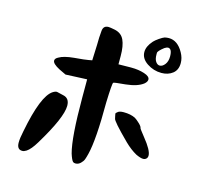

<svg xmlns="http://www.w3.org/2000/svg" viewBox="-124 -1028 1249 1180"><g transform="rotate(15 500.0 -437.5)"><path d="M82 -30Q82 -58 92 -104Q138 -342 204 -383Q222 -394 232 -391Q242 -388 270 -382Q312 -374 312 -325Q312 -250 198 -62Q168 -12 142 5Q128 14 116 14Q82 14 82 -30ZM162 -573Q162 -587 182 -597Q212 -615 276 -621Q348 -627 366 -631L388 -635L392 -736Q392 -784 396 -822Q398 -859 432 -859Q442 -859 472 -853Q516 -844 533 -807Q550 -770 550 -706V-653L624 -654H632Q678 -654 715 -642Q752 -630 752 -610Q752 -596 736 -582Q700 -553 624 -545Q552 -539 548 -535Q542 -529 538 -406Q538 -170 514 -74Q508 -50 503 -36.5Q498 -23 484 -9.5Q470 4 452 4Q442 4 436 -1Q426 -11 414 -49Q388 -144 388 -398V-514Q364 -513 319 -511Q274 -509 252 -508L208 -529Q162 -553 162 -573ZM610 -355Q610 -360 620 -367Q630 -377 658 -377Q702 -377 732 -362Q744 -355 763 -337Q782 -319 782 -310Q782 -306 818 -261Q874 -192 874 -159Q874 -146 866 -138.5Q858 -131 846 -131Q830 -131 800 -145Q762 -166 724 -203Q616 -310 616 -326Q616 -328 613 -339.5Q610 -351 610 -355ZM684 -768Q684 -804 718 -842Q728 -853 749 -867.5Q770 -882 782 -886Q796 -889 808 -889Q864 -889 900 -824Q918 -792 918 -759Q918 -715 889 -692.5Q860 -670 818 -670Q768 -670 726 -698Q684 -726 684 -768ZM760 -771Q760 -742 771 -726.5Q782 -711 796 -711Q814 -711 829 -730.5Q844 -750 844 -781Q844 -831 818 -831Q810 -831 796 -822Q760 -794 760 -782Z"/></g></svg>

Font: NaniFont Regular
Style: Regular
Weight: 400
Designer: Nanigashitei
Version: Version 1.036